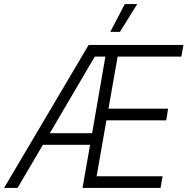

<svg xmlns="http://www.w3.org/2000/svg" viewBox="-58 -920 918 940"><path d="M-38 0H28L152 -211H383L346 0H728L738 -57H415L463 -331H756L765 -388H473L518 -643H830L840 -700H376ZM614 -900H553L482 -764H529ZM186 -268 406 -643H458L393 -268Z"/></svg>

Font: Fixel Display 20240404 Light
Style: Italic
Weight: 300
Italic angle: -10°
Designer: AlfaBravo + MacPaw
Foundry: Kyrylo Tkachov, Marchela Mozhyna, Serhii Makarenko, Maria Weinstein, Zakhar Kryvoshyya
Version: Version 1.211;Glyphs 3.2 (3225)